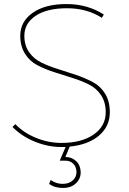

<svg xmlns="http://www.w3.org/2000/svg" viewBox="-20 -719 633 939"><path d="M99.1 -543.9Q99.1 -497.1 122.1 -464.1Q145 -431.2 182.1 -413.1Q219.2 -395 264.2 -381.1Q309.1 -367.2 353.5 -352.1Q397.9 -336.9 435.1 -316.9Q472.2 -296.9 494.6 -260Q517.1 -223.1 517.1 -169.9Q517.1 -101.1 464.6 -56.2Q412.1 -11.2 320.8 -2L299.8 48.8Q330.6 48.8 351.8 68.4Q373 87.9 374.5 120.6Q376 153.3 352.1 176.8Q328.1 200.2 287.6 200.2Q247.1 200.2 220.2 180.2L228 161.1Q253.9 180.2 286.1 180.2Q318.4 180.2 336.7 162.6Q355 145 354 120.6Q353 96.2 338.1 81.5Q323.2 66.9 300.8 66.9H272L300.8 0H279.8Q213.9 0 149.4 -26.6Q85 -53.2 41 -98.1L55.2 -111.8Q95.2 -69.8 156 -44.9Q216.8 -20 279.8 -20Q378.9 -20 438 -61Q497.1 -102.1 497.1 -169.9Q497.1 -218.8 474.6 -252.9Q452.1 -287.1 415 -305.7Q377.9 -324.2 333.5 -338.1Q289.1 -352.1 244.1 -366.5Q199.2 -380.9 162.1 -400.4Q125 -419.9 102.1 -456.5Q79.1 -493.2 79.1 -543.9Q79.1 -613.8 140.1 -656.5Q201.2 -699.2 304.7 -699.2Q408.2 -699.2 487.8 -647.9L478 -631.8Q405.3 -678.7 307.6 -678.7Q210 -678.7 154.5 -641.8Q99.1 -605 99.1 -543.9Z"/></svg>

Font: Montserrat-Hairline
Style: Regular
Weight: 250
Designer: Julieta Ulanovsky
Foundry: Julieta Ulanovsky
Version: Version 1.000;PS 002.000;hotconv 1.0.70;makeotf.lib2.5.58329